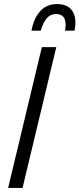

<svg xmlns="http://www.w3.org/2000/svg" viewBox="-20 -925 391 945"><path d="M20 0 186 -693H257L91 0ZM135 -774Q146 -835 178 -870Q210 -905 261 -905Q305 -905 328 -881Q351 -857 351 -815Q351 -806 350 -795.5Q349 -785 347 -774H300Q303 -791 303 -803Q303 -856 256 -856Q228 -856 210 -835Q192 -814 181 -774Z"/></svg>

Font: Ubuntu Sans Condensed
Style: Italic
Weight: 400
Width: 3
Italic angle: -13.5°
Designer: Dalton Maag Ltd
Foundry: Dalton Maag Ltd
Version: Version 1.006; ttfautohint (v1.8.4.7-5d5b)